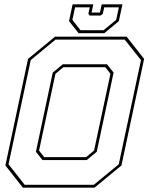

<svg xmlns="http://www.w3.org/2000/svg" viewBox="-20 -870 693 890"><path d="M86 0 5 -103 110 -597 235 -700H567L648 -597L543 -103L418 0ZM185 -141.5H379L416 -172L492 -528L468 -558.5H274L237 -528L161 -172ZM94.5 -13.5H415L530.5 -108.5L633.5 -591.5L558 -686.5H237.5L122.5 -591.5L19.5 -108.5ZM177 -128 146.5 -166.5 224.5 -533.5 271 -572H476L506.5 -533.5L428.5 -166.5L382 -128ZM344.5 -716 300 -772 316.5 -850H412.5L404.5 -812H443.5L451.5 -850H547.5L531 -772L463.5 -716ZM353 -730H460L518.5 -778L531 -836H463L456.5 -806L446.5 -798H395.5L389.5 -806L396 -836H328L315.5 -778Z"/></svg>

Font: Tourney Thin
Style: Italic
Weight: 100
Italic angle: -12°
Designer: Tyler Finck
Foundry: Etcetera Type Co
Version: Version 1.015